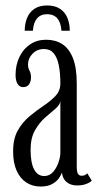

<svg xmlns="http://www.w3.org/2000/svg" viewBox="-20 -673 360 703"><path d="M128.5 10Q99.5 10 76.8 -4.5Q54 -19 41 -47.8Q28 -76.5 28 -119Q28 -165.5 45.5 -196Q63 -226.5 88.8 -247.8Q114.5 -269 140.2 -286.2Q166 -303.5 183.5 -322.2Q201 -341 201 -367.5Q201 -406 195.2 -434.2Q189.5 -462.5 176.5 -478Q163.5 -493.5 141 -493.5Q115.5 -493.5 99 -476.2Q82.5 -459 82.5 -437Q82.5 -426 85.5 -419.8Q88.5 -413.5 91 -407.2Q93.5 -401 93.5 -389.5Q93.5 -374 86.2 -364Q79 -354 65 -354Q51.5 -354 44.2 -366Q37 -378 37 -398.5Q37 -435 51 -464.2Q65 -493.5 90.2 -510.5Q115.5 -527.5 149 -527.5Q183 -527.5 208 -511.5Q233 -495.5 247 -460.2Q261 -425 261 -367.5V-63.5Q261 -43.5 265.5 -36.5Q270 -29.5 279 -29.5Q287 -29.5 292 -32.5Q297 -35.5 299.5 -38.5L316 -11.5Q310 -5 295.8 0.5Q281.5 6 263 6Q246 6 233.8 0Q221.5 -6 214.8 -16.8Q208 -27.5 207 -41.5Q204 -32.5 195.5 -20.2Q187 -8 170.8 1Q154.5 10 128.5 10ZM142 -28.5Q161.5 -28.5 174.5 -43.5Q187.5 -58.5 194.2 -78.5Q201 -98.5 201 -114V-303Q199.5 -289 183 -275Q166.5 -261 145.2 -242.5Q124 -224 108 -195.8Q92 -167.5 92 -124.5Q92 -77.5 104.8 -53Q117.5 -28.5 142 -28.5ZM152.5 -653Q182 -653 200.5 -640.2Q219 -627.5 227.2 -606.5Q235.5 -585.5 235.5 -560.5H205Q203 -590.5 189.8 -605.8Q176.5 -621 152.5 -621Q129 -621 115.8 -605.8Q102.5 -590.5 100.5 -560.5H70.5Q70.5 -585.5 78.8 -606.5Q87 -627.5 105.2 -640.2Q123.5 -653 152.5 -653Z"/></svg>

Font: Imbue Light
Style: Regular
Weight: 300
Designer: Tyler Finck
Foundry: Etcetera Type Company
Version: Version 1.102